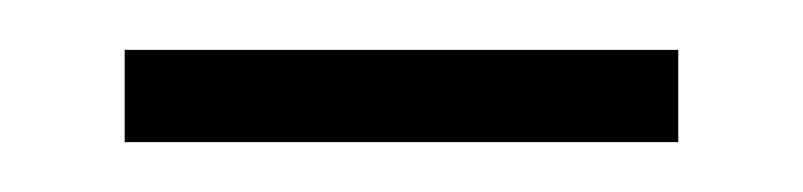

<svg xmlns="http://www.w3.org/2000/svg" viewBox="-20 -310 322 77"><path d="M30 -253H252V-290H30Z"/></svg>

Font: Noto Sans Condensed ExtraLight
Style: Regular
Weight: 200
Width: 3
Designer: Monotype Design Team
Foundry: Monotype Imaging Inc.
Version: Version 2.013